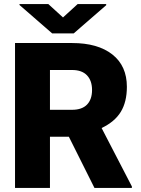

<svg xmlns="http://www.w3.org/2000/svg" viewBox="-20 -922 692 942"><path d="M317.9 -251H225.1V0H53.7V-710.9H333.5Q460 -710.9 531.2 -654.8Q602.5 -598.6 602.5 -496.1Q602.5 -421.9 572.5 -373Q542.5 -324.2 478.5 -293.9L627 -7.3V0H443.4ZM225.1 -383.3H333.5Q382.3 -383.3 407 -408.9Q431.6 -434.6 431.6 -480.5Q431.6 -526.4 406.7 -552.5Q381.8 -578.6 333.5 -578.6H225.1ZM289.1 -836.4 360.8 -901.9H501V-896.5L341.8 -758.3H235.8L75.7 -897.5V-901.9H217.3Z"/></svg>

Font: Roboto
Style: Regular
Weight: 900
Designer: Google
Version: Version 2.001171; 2014